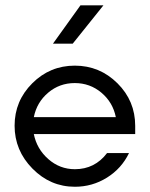

<svg xmlns="http://www.w3.org/2000/svg" viewBox="-20 -695 566 726"><path d="M107.9 -252H418Q406.7 -308.1 363.5 -344.5Q320.3 -380.9 262.7 -380.9Q205.1 -380.9 162.1 -344.5Q119.1 -308.1 107.9 -252ZM491.2 -219.2V-188H107.9Q119.1 -131.8 162.6 -93.5Q206.1 -55.2 263.2 -55.2Q338.4 -55.2 384.8 -116.2H467.8Q439.9 -58.1 384.5 -23.4Q329.1 11.2 263.2 11.2Q170.4 11.2 102.8 -57.4Q35.2 -126 35.2 -219.7Q35.2 -313.5 102.1 -380.1Q168.9 -446.8 262.9 -446.8Q356.9 -446.8 424.1 -380.1Q491.2 -313.5 491.2 -219.2ZM371.1 -674.8 254.9 -529.8H180.2L284.2 -674.8Z"/></svg>

Font: Arcon-Regular
Style: Regular
Weight: 400
Designer: M. Zarth
Foundry: martin zarth - visuelle & digitale kommunikation
Version: Version 1.131;PS 001.131;hotconv 1.0.70;makeotf.lib2.5.58329